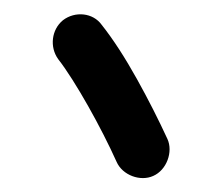

<svg xmlns="http://www.w3.org/2000/svg" viewBox="-20 -783 308 271"><path d="M68.8 -754.4C52.7 -741.2 49.8 -716.8 62 -699.7C86.4 -668.5 123.5 -601.6 144.5 -554.7C152.8 -535.6 178.2 -526.4 196.3 -534.7C215.3 -543 224.6 -568.8 216.3 -586.9C204.1 -613.3 189.9 -641.6 173.3 -671.4C156.7 -701.2 140.1 -727.1 123.5 -748C111.3 -765.1 85.9 -767.6 68.8 -754.4Z"/></svg>

Font: Mikhak ExtraBold
Style: Regular
Weight: 800
Designer: Amin Abedi
Version: Version 3.2